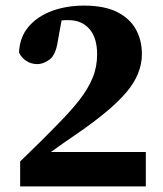

<svg xmlns="http://www.w3.org/2000/svg" viewBox="-20 -666 582 686"><path d="M52 0V-89Q87 -123 120.5 -156Q154 -189 184 -220Q232 -268 263.5 -308.5Q295 -349 311 -388Q327 -427 327 -472Q327 -531 299.5 -562.5Q272 -594 225 -594Q219 -594 212.5 -594Q206 -594 200 -593L187 -522Q180 -471 158 -454Q136 -437 113 -437Q92 -437 74.5 -448Q57 -459 48 -478Q50 -533 82 -570.5Q114 -608 166 -627Q218 -646 280 -646Q353 -646 398.5 -623Q444 -600 465.5 -561Q487 -522 487 -473Q487 -401 430.5 -335Q374 -269 249 -184Q229 -170 207 -155Q185 -140 162 -123H501V0Z"/></svg>

Font: Source Serif 4
Style: Bold
Weight: 700
Designer: Frank Grießhammer
Foundry: Adobe
Version: Version 4.005;hotconv 1.1.0;makeotfexe 2.6.0